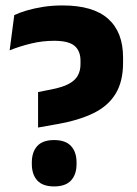

<svg xmlns="http://www.w3.org/2000/svg" viewBox="-20 -672 502 706"><path d="M120 -203V-333.5L168 -343Q209.5 -351 232.8 -363.5Q256 -376 266 -394Q276 -412 276 -436V-448.5Q276 -485 254 -503.5Q232 -522 179 -522Q136.5 -522 95.5 -512.2Q54.5 -502.5 15.5 -487L32.5 -616.5Q51.5 -625.5 78.5 -633.5Q105.5 -641.5 139 -646.8Q172.5 -652 210 -652Q322.5 -652 377.5 -603Q432.5 -554 432.5 -461V-440.5Q432.5 -372.5 405.2 -327.5Q378 -282.5 324 -256Q270 -229.5 190 -215.5ZM179 13.5Q137 13.5 117 -8.5Q97 -30.5 97 -69V-74.5Q97 -113 117 -135Q137 -157 179 -157Q221 -157 241.2 -135Q261.5 -113 261.5 -74.5V-69Q261.5 -30.5 241.2 -8.5Q221 13.5 179 13.5Z"/></svg>

Font: Anek Gurmukhi
Style: Bold
Weight: 700
Designer: Sarang Kulkarni (Gurmukhi), Yesha Goshar (Latin)
Foundry: Ek Type
Version: Version 1.003